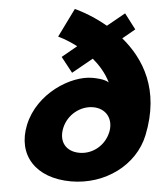

<svg xmlns="http://www.w3.org/2000/svg" viewBox="-59 -926 841 993"><g transform="rotate(5 361.5 -430.0)"><path d="M94.8 -256C61.6 -98 161.8 15 346.8 15C523.8 15 676.6 -98 709.8 -256C760.7 -498 660.9 -651 546.7 -745L609.6 -797L550 -875L461.8 -803C370 -856 289 -875 289 -875L215.4 -725C215.4 -725 261.1 -714 317.8 -684L242.8 -622L303.6 -545L403.8 -627C439.5 -597 473.5 -559 496.7 -512C471 -528 424 -528 410 -528C300 -528 130.2 -424 94.8 -256ZM282.8 -256C297.8 -327 361.3 -377 428.3 -377C492.3 -377 534.2 -329 522.9 -261L521.8 -256C507.1 -186 446.6 -136 377.6 -136C305.6 -136 268.1 -186 282.8 -256Z"/></g></svg>

Font: Hussar
Style: BdOblTwo
Weight: 700
Foundry: Cannot Into Space Fonts
Version: Version 2.00